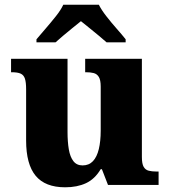

<svg xmlns="http://www.w3.org/2000/svg" viewBox="-20 -786 720 816"><path d="M257 10Q172 10 131.5 -39Q91 -88 91 -189V-407Q91 -436 86 -451.5Q81 -467 68 -473Q55 -479 30 -479H27V-536H267V-226Q267 -183 272.5 -151Q278 -119 292 -101Q306 -83 331 -83Q358 -83 375 -101Q392 -119 400 -152.5Q408 -186 408 -231V-418Q408 -446 400 -459Q392 -472 378 -475.5Q364 -479 346 -479H342V-536H583V-119Q583 -90 590.5 -77Q598 -64 612 -60.5Q626 -57 644 -57H654V0H439L413 -67H408Q383 -25 345.5 -7.5Q308 10 257 10ZM135 -619Q151 -638 173.5 -664Q196 -690 217.5 -717Q239 -744 249 -766H400Q411 -744 432 -717Q453 -690 476 -664Q499 -638 514 -619V-606H433Q421 -617 401 -633.5Q381 -650 360 -667Q339 -684 324 -696Q309 -684 288 -667Q267 -650 247.5 -633.5Q228 -617 216 -606H135Z"/></svg>

Font: Noto Serif Kannada ExtraBold
Style: Regular
Weight: 800
Version: Version 2.003